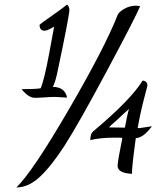

<svg xmlns="http://www.w3.org/2000/svg" viewBox="-20 -737 726 844"><path d="M52 87Q124 17 283 -256.5Q442 -530 497 -671Q503 -685 527 -698.5Q551 -712 577 -712Q584 -712 596 -710Q577 -663 451 -427.5Q325 -192 264 -97Q205 -6 155 40.5Q105 87 52 87ZM75 -345Q137 -345 159 -349Q175 -388 196 -501Q217 -614 218 -620Q188 -602 176 -602Q154 -602 154 -628Q154 -629 173 -643L224 -679Q255 -701 275 -717Q285 -708 285 -694Q285 -668 233 -423Q223 -374 212 -355Q265 -355 275 -308Q233 -311 222 -311Q204 -311 177 -309Q150 -307 134 -307Q105 -307 75 -345ZM377 -121Q377 -149 389 -159Q557 -300 607 -383Q627 -381 628 -362Q628 -358 622.5 -339Q617 -320 606 -275Q595 -230 585 -174H595Q598 -174 648 -182Q609 -130 577 -130Q560 -7 560 27Q497 24 497 -8Q497 -28 518 -131Q507 -132 485 -132Q421 -132 377 -121ZM459 -177Q465 -177 488.5 -176.5Q512 -176 529 -176Q540 -236 547 -258L519 -233Q502 -216 485 -201.5Q468 -187 459 -177Z"/></svg>

Font: TypoPRO Dancing Script
Style: Bold
Weight: 700
Designer: Pablo Impallari
Foundry: Pablo Impallari. www.impallari.com Igino Marini. www.ikern.com
Version: Version 1.002